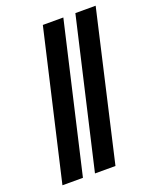

<svg xmlns="http://www.w3.org/2000/svg" viewBox="-133 -777 690 854"><g transform="rotate(-20 212.5 -350.0)"><path d="M13 0 175 -700H272L110 0ZM167 0 329 -700H425L264 0Z"/></g></svg>

Font: Junicode SmExp
Style: Bold Italic
Weight: 700
Width: 6
Italic angle: -11°
Designer: Peter S. Baker
Version: Version 2.205; ttfautohint (v1.8.4)